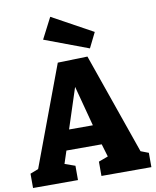

<svg xmlns="http://www.w3.org/2000/svg" viewBox="-103 -1058 922 1136"><g transform="rotate(-10 358.0 -490.0)"><path d="M454 -710 666 -104 713 -86V0H413V-86L470 -107L447 -184H235L210 -108L272 -86V0H2V-86L51 -105L275 -705ZM415 -304 351 -546 272 -304ZM522 -846 477 -755 213 -854 278 -980Z"/></g></svg>

Font: Bitter Pro ExtraBold
Style: Regular
Weight: 800
Designer: Sol Matas, and Bitter project Authors
Foundry: Sol Matas
Version: Version 1.010